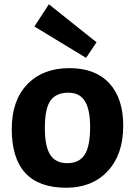

<svg xmlns="http://www.w3.org/2000/svg" viewBox="-20 -869 632 899"><path d="M305 -550Q426 -550 491.5 -479.5Q557 -409 557 -280Q557 -146 484.5 -68Q412 10 290 10Q35 10 35 -265Q35 -399 108 -474.5Q181 -550 305 -550ZM300 -435Q243 -435 216.5 -398Q190 -361 190 -270Q190 -184 215 -144.5Q240 -105 295 -105Q350 -105 376 -144Q402 -183 402 -275Q402 -356 377.5 -395.5Q353 -435 300 -435ZM383 -598 141 -745 209 -849 432 -671Z"/></svg>

Font: BitterBold
Style: Bold
Weight: 700
Designer: Sol Matas
Foundry: Sol Matas
Version: Version 001.001